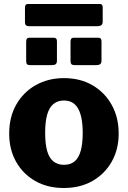

<svg xmlns="http://www.w3.org/2000/svg" viewBox="-20 -931 640 961"><path d="M299 10Q218 10 156.5 -25Q95 -60 60.5 -121.5Q26 -183 26 -262Q26 -346 62 -408.5Q98 -471 160 -505.5Q222 -540 300 -540Q382 -540 443.5 -504Q505 -468 539.5 -405.5Q574 -343 574 -262Q574 -183 539 -121.5Q504 -60 442.5 -25Q381 10 299 10ZM300 -106Q332 -106 353 -123Q374 -140 384 -176Q394 -212 394 -266Q394 -321 383.5 -357Q373 -393 352.5 -410.5Q332 -428 300 -428Q269 -428 247.5 -410.5Q226 -393 216 -357Q206 -321 206 -266Q206 -211 216 -175.5Q226 -140 247.5 -123Q269 -106 300 -106ZM265 -725V-628Q265 -615 259 -610Q253 -605 239 -605H131Q119 -605 115 -610Q111 -615 111 -626V-723Q111 -742 126 -742H250Q265 -742 265 -725ZM488 -725V-628Q488 -615 481.5 -610Q475 -605 461 -605H354Q342 -605 337.5 -610Q333 -615 333 -626V-723Q333 -742 348 -742H473Q488 -742 488 -725ZM494 -895V-822Q494 -800 468 -800H125Q114 -800 109.5 -805Q105 -810 105 -820V-893Q105 -911 119 -911H480Q494 -911 494 -895Z"/></svg>

Font: Libre Franklin ExtraBold
Style: Regular
Weight: 800
Designer: Pablo Impallari, Rodrigo Fuenzalida, Nhung Nguyen
Foundry: Impallari Type
Version: Version 3.000